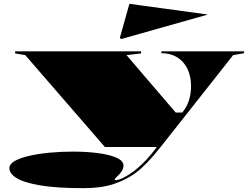

<svg xmlns="http://www.w3.org/2000/svg" viewBox="-20 -768 1295 1003"><path d="M416 215Q276 215 190.5 200.5Q105 186 67 162.5Q29 139 29 111Q29 89 57 73Q85 57 133 46Q181 35 240 29.5Q299 24 361 24Q433 24 493 32Q553 40 589 56Q625 72 625 97Q625 110 618 123Q611 136 597 149Q588 157 583.5 162Q579 167 579 170Q579 173 583 173Q600 173 625.5 160Q651 147 681 125Q716 97 745 66Q774 35 799 0H528L112 -480L59 -489V-500H717V-489L641 -480L898 -180H932L941 -192Q960 -218 969 -250.5Q978 -283 978 -318Q978 -356 967.5 -387.5Q957 -419 937 -442Q917 -465 888.5 -477.5Q860 -490 823 -490V-500H1255V-490L1198 -480L819 0Q782 47 749.5 80.5Q717 114 689 135Q640 171 575 193Q510 215 416 215ZM613 -564 606 -570 656 -748 1066 -692Z"/></svg>

Font: Kalnia Expanded
Style: Bold
Weight: 700
Width: 7
Designer: Frida Medrano
Foundry: Frida Medrano
Version: Version 1.105